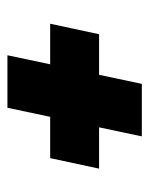

<svg xmlns="http://www.w3.org/2000/svg" viewBox="39 -518 411 530"><g transform="rotate(90 245.0 -253.5)"><path d="M133 -68 158 -186H46L75 -321H187L212 -439H357L332 -321H446L417 -186H303L278 -68Z"/></g></svg>

Font: Saira SemiCondensed Black
Style: Italic
Weight: 900
Width: 4
Italic angle: -12°
Designer: Hector Gatti with collaboration of the Omnibus-Type team
Foundry: Omnibus-Type
Version: Version 1.101